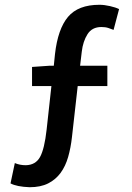

<svg xmlns="http://www.w3.org/2000/svg" viewBox="-20 -686 553 803"><path d="M104 97Q50 95 24 81L42 -4Q63 5 88 5Q129 4 147.5 -29.5Q166 -63 175 -144L195 -326H114V-406L186 -411H205L210 -460Q222 -565 264.5 -615.5Q307 -666 396 -666Q416 -666 440 -660.5Q464 -655 478 -648L455 -561Q445 -565 433 -569Q421 -573 404 -573Q365 -573 346 -543Q327 -513 322 -470L315 -411H429V-326H305L281 -113Q276 -68 265 -29.5Q254 9 233.5 37Q213 65 181.5 81Q150 97 104 97Z"/></svg>

Font: Giro Semibold
Style: Regular
Weight: 600
Designer: Paul D. Hunt
Foundry: Adobe Systems Incorporated
Version: Version 1.000;PS 1.0;hotconv 1.0.88;makeotf.lib2.5.647800